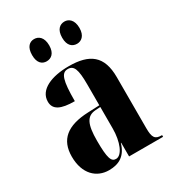

<svg xmlns="http://www.w3.org/2000/svg" viewBox="-185 -859 878 973"><g transform="rotate(-30 254.5 -373.0)"><path d="M345 -626C369 -626 395 -643 395 -690C395 -738 369 -756 345 -756C318 -756 294 -738 294 -690C294 -643 318 -626 345 -626ZM167 -626C193 -626 218 -643 218 -690C218 -738 193 -756 167 -756C141 -756 118 -738 118 -690C118 -643 141 -626 167 -626ZM165 10C224 10 266 -14 285 -80H287V0H486V-10H483C445 -10 434 -25 434 -81V-379C434 -504 372 -549 250 -549C151 -549 69 -516 69 -446C69 -399 108 -380 189 -380C189 -501 201 -539 239 -539C274 -539 286 -511 286 -422V-300L218 -297C95 -292 35 -243 35 -144C35 -42 93 10 165 10ZM224 -22C197 -22 186 -46 186 -150C186 -245 204 -284 256 -288L286 -290V-164C286 -88 260 -22 224 -22Z"/></g></svg>

Font: Noto Serif Display ExtraCondensed ExtraBold
Style: Regular
Weight: 800
Width: 2
Designer: Monotype Design Team
Foundry: Monotype Imaging Inc.
Version: Version 2.009